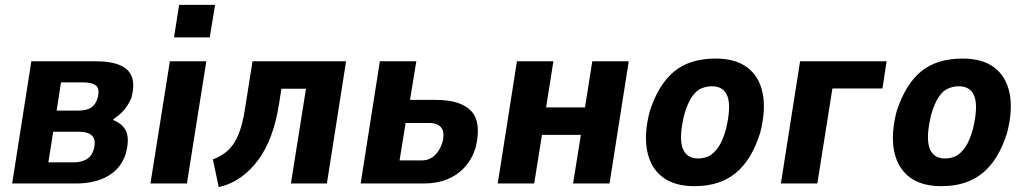

<svg xmlns="http://www.w3.org/2000/svg" viewBox="-20 -755 4219 790"><path d="M30 0 109 -503H370Q438 -503 475.5 -486Q513 -469 523.5 -436Q534 -403 521 -353Q514 -337 504.5 -321.5Q495 -306 481.5 -292.5Q468 -279 447 -265L446 -261Q486 -245 499.5 -213.5Q513 -182 498 -124Q479 -63 425.5 -31.5Q372 0 292 0ZM179 -87H284Q313 -87 335 -99Q357 -111 366 -141Q376 -180 359 -196.5Q342 -213 304 -213H199ZM213 -300H302Q337 -300 355.5 -312.5Q374 -325 382 -353Q391 -388 376 -402Q361 -416 321 -416H231Z M696 -601 717 -735H865L843 -601ZM599 0 679 -503H829L749 0Z M880 15 856 -99Q887 -111 909 -128.5Q931 -146 946.5 -172Q962 -198 972.5 -234.5Q983 -271 990 -320L1019 -503H1404L1325 0H1177L1239 -390H1138L1127 -321Q1116 -252 1095 -196Q1074 -140 1043 -97.5Q1012 -55 971.5 -26Q931 3 880 15Z M1464 0 1543 -503H1693L1667 -344H1772Q1877 -344 1919.5 -297.5Q1962 -251 1937 -147Q1922 -100 1892 -67Q1862 -34 1819.5 -17Q1777 0 1723 0ZM1624 -95H1715Q1746 -95 1767.5 -114.5Q1789 -134 1800 -168Q1811 -210 1796 -229.5Q1781 -249 1745 -249H1649Z M2028 0 2107 -503H2257L2227 -313H2387L2417 -503H2567L2488 0H2338L2370 -200H2210L2178 0Z M2837 11Q2755 11 2706 -26.5Q2657 -64 2643 -133Q2629 -202 2653 -296Q2671 -352 2696.5 -393.5Q2722 -435 2754.5 -461.5Q2787 -488 2829.5 -501Q2872 -514 2925 -514Q3007 -514 3055.5 -477Q3104 -440 3118 -371.5Q3132 -303 3108 -209Q3090 -152 3065 -111Q3040 -70 3007 -43Q2974 -16 2932 -2.5Q2890 11 2837 11ZM2852 -103Q2877 -103 2897 -113Q2917 -123 2935 -148.5Q2953 -174 2967 -223Q2989 -316 2973.5 -358Q2958 -400 2909 -400Q2887 -400 2865.5 -391Q2844 -382 2826.5 -356Q2809 -330 2795 -282Q2773 -189 2788.5 -146Q2804 -103 2852 -103Z M3193 0 3272 -503H3628L3611 -391H3405L3343 0Z M3853 11Q3771 11 3722 -26.5Q3673 -64 3659 -133Q3645 -202 3669 -296Q3687 -352 3712.5 -393.5Q3738 -435 3770.5 -461.5Q3803 -488 3845.5 -501Q3888 -514 3941 -514Q4023 -514 4071.5 -477Q4120 -440 4134 -371.5Q4148 -303 4124 -209Q4106 -152 4081 -111Q4056 -70 4023 -43Q3990 -16 3948 -2.5Q3906 11 3853 11ZM3868 -103Q3893 -103 3913 -113Q3933 -123 3951 -148.5Q3969 -174 3983 -223Q4005 -316 3989.5 -358Q3974 -400 3925 -400Q3903 -400 3881.5 -391Q3860 -382 3842.5 -356Q3825 -330 3811 -282Q3789 -189 3804.5 -146Q3820 -103 3868 -103Z"/></svg>

Font: Nunito Sans 7pt Condensed ExtraBold
Style: Italic
Weight: 800
Width: 3
Italic angle: -9°
Designer: Vernon Adams
Foundry: Vernon Adams
Version: Version 3.101;gftools[0.9.27]